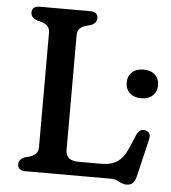

<svg xmlns="http://www.w3.org/2000/svg" viewBox="-52 -747 727 814"><g transform="rotate(5 311.5 -340.5)"><path d="M307.5 -642 285.5 -636Q269 -631 259.8 -621.2Q250.5 -611.5 250.5 -592V-105.5Q250.5 -59.5 305 -59.5H404Q443.5 -59.5 470 -76.8Q496.5 -94 516 -139.5L539.5 -195.5Q552 -222 575.5 -217Q603.5 -211.5 594.5 -177.5L557 -19.5Q552 0.5 542.8 9.8Q533.5 19 516.5 19Q499.5 19 484.5 9.5Q469.5 0 447.5 0H84.5Q51.5 0 51.5 -27.5Q51.5 -48 76 -58L98 -64Q114 -69 123.5 -78.8Q133 -88.5 133 -108V-592Q133 -611.5 123.5 -621.2Q114 -631 98 -636L76 -642Q51.5 -652 51.5 -672.5Q51.5 -700 84.5 -700H299Q332 -700 332 -672.5Q332 -652 307.5 -642ZM546.5 -351Q515.5 -351 497.5 -367.8Q479.5 -384.5 479.5 -412.5Q479.5 -439.5 497.5 -456.2Q515.5 -473 546.5 -473Q577.5 -473 595.2 -456.2Q613 -439.5 613 -412.5Q613 -385 595.2 -368Q577.5 -351 546.5 -351Z"/></g></svg>

Font: Fraunces 9pt SuperSoft
Style: Regular
Weight: 400
Version: Version 1.000;[b76b70a41]